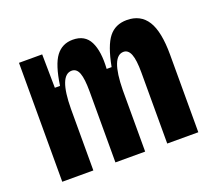

<svg xmlns="http://www.w3.org/2000/svg" viewBox="-97 -672 898 801"><g transform="rotate(-20 352.0 -271.0)"><path d="M52 0V-528H155L157 -379H180Q193 -469 220.5 -505.5Q248 -542 295 -542Q349 -542 370.5 -499Q392 -456 387 -379H409Q426 -469 455 -505.5Q484 -542 535 -542Q596 -542 626 -494.5Q656 -447 656 -344V0H518V-316Q518 -371 508 -396.5Q498 -422 477 -422Q422 -422 420 -273V0H288V-314Q288 -371 278.5 -396.5Q269 -422 247 -422Q191 -422 190 -273V0Z"/></g></svg>

Font: Bricolage Grotesque 12pt Condensed Bricolage Grotesque 10pt Condensed Regular
Style: Bold
Weight: 700
Width: 3
Designer: Mathieu Triay
Foundry: Atelier Triay
Version: Version 1.001; ttfautohint (v1.8.4.7-5d5b);gftools[0.9.33.de